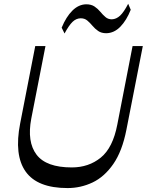

<svg xmlns="http://www.w3.org/2000/svg" viewBox="-20 -970 765 1001"><path d="M332.3 10.5Q174.7 10.5 113.7 -75.5Q52.8 -161.4 85.1 -326.3L163.8 -730H217.1L143.1 -352Q120 -230.3 170.5 -163.7Q221 -97.1 354.2 -97.1Q442.4 -97.1 505.4 -148.3Q568.4 -199.5 591.6 -320.6L671.2 -730H724.6L639.1 -293.9Q617.1 -181.5 570.6 -114.7Q524.1 -47.9 462.5 -18.7Q401 10.5 332.3 10.5ZM316.5 -795.4 301.5 -825.7Q324.7 -882.2 357.2 -914.5Q389.8 -946.9 429.3 -947.6Q455.8 -947.6 472.9 -936Q490.1 -924.4 503.1 -908.6Q516.1 -892.8 529.8 -881.1Q543.4 -869.3 563.1 -869.3Q586.2 -870 606.1 -888.4Q625.9 -906.9 648.3 -950.3L661.6 -919.1Q639.8 -863.9 607.4 -830.7Q575.1 -797.5 534.2 -796.8Q508.7 -796.8 491.9 -808.4Q475.1 -820 462.1 -835.6Q449.1 -851.2 435.1 -863Q421.1 -874.7 400.4 -874.7Q376.9 -874.1 358.2 -856.1Q339.5 -838.1 316.5 -795.4Z"/></svg>

Font: Savate ExtraLight
Style: Italic
Weight: 200
Italic angle: -11°
Designer: Max Esnée
Foundry: Plomb Type
Version: Version 2.000